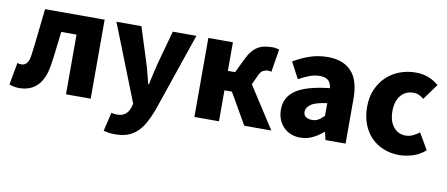

<svg xmlns="http://www.w3.org/2000/svg" viewBox="-70 -863 3169 1362"><g transform="rotate(10 1514.5 -182.0)"><path d="M76 14Q56 14 39.5 10.5Q23 7 6 1L35 -159Q42 -157 49 -155.5Q56 -154 64 -154Q87 -154 102.5 -172Q118 -190 124 -235Q135 -318 143.5 -401.5Q152 -485 162 -569H591V0H413V-430H303Q295 -369 288.5 -307Q282 -245 272 -185Q258 -89 209.5 -37.5Q161 14 76 14Z M856 -569 931 -333Q944 -294 954 -254Q964 -214 975 -172H980Q988 -213 997.5 -252.5Q1007 -292 1017 -333L1082 -569H1252L1057 1Q1036 56 1013 97Q990 138 960.5 165Q931 192 893.5 205.5Q856 219 805 219Q777 219 758 216Q739 213 721 208L753 73Q761 75 771 77Q781 79 791 79Q832 79 854 60.5Q876 42 886 12L894 -17L676 -569Z M1515 -569V-363H1567L1616 -464Q1633 -500 1652 -523Q1671 -546 1693.5 -559.5Q1716 -573 1742.5 -578Q1769 -583 1801 -583Q1813 -583 1824.5 -580.5Q1836 -578 1847 -575L1820 -410Q1815 -412 1809.5 -413Q1804 -414 1798 -414Q1777 -414 1759.5 -405Q1742 -396 1727 -360L1699 -299L1892 0H1697L1569 -223H1515V0H1338V-569Z M2101 14Q2062 14 2031 0.5Q2000 -13 1978 -36.5Q1956 -60 1944.5 -91.5Q1933 -123 1933 -159Q1933 -249 2008 -299.5Q2083 -350 2249 -368Q2246 -403 2226.5 -422Q2207 -441 2163 -441Q2129 -441 2093 -428Q2057 -415 2014 -391L1952 -508Q2009 -542 2069.5 -562.5Q2130 -583 2197 -583Q2308 -583 2367.5 -520Q2427 -457 2427 -323V0H2282L2269 -56H2265Q2230 -25 2189.5 -5.5Q2149 14 2101 14ZM2163 -124Q2190 -124 2209.5 -136Q2229 -148 2249 -169V-260Q2166 -249 2133.5 -226Q2101 -203 2101 -173Q2101 -148 2118 -136Q2135 -124 2163 -124Z M2815 14Q2755 14 2703.5 -6Q2652 -26 2613.5 -64.5Q2575 -103 2553.5 -158.5Q2532 -214 2532 -285Q2532 -356 2556.5 -411Q2581 -466 2622 -504.5Q2663 -543 2717 -563Q2771 -583 2831 -583Q2883 -583 2924 -566.5Q2965 -550 2997 -522L2914 -408Q2894 -425 2877 -432Q2860 -439 2841 -439Q2782 -439 2748 -397.5Q2714 -356 2714 -285Q2714 -213 2748 -171.5Q2782 -130 2835 -130Q2862 -130 2887 -141.5Q2912 -153 2934 -170L3002 -53Q2960 -16 2910 -1Q2860 14 2815 14Z"/></g></svg>

Font: Kinto Sans Black
Style: Regular
Weight: 900
Designer: Authors: Ryoko NISHIZUKA  (kana & ideographs); Paul D. Hunt (Latin, Greek & Cyrillic); Wenlong ZHANG  (bopomofo); Sandol
Foundry: Adobe Systems Incorporated, ookami Inc.
Version: Version 0.001